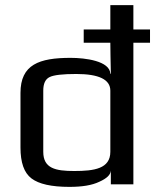

<svg xmlns="http://www.w3.org/2000/svg" viewBox="-20 -720 611 750"><path d="M256 -494C133 -494 60 -468 60 -357V-144C60 -85 74 -45 103 -23C132 -1 181 10 251 10C300 10 339 4 368 -10C397 -23 412 -37 413 -54V0H501V-553H566V-605H501V-700H411V-605H307V-553H411C411 -526 412 -485 413 -432H411C409 -482 313 -494 256 -494ZM270 -52C197 -52 149 -62 149 -127V-366C149 -393 157 -411 174 -419C190 -427 225 -431 278 -431C367 -431 411 -409 411 -366V-127C411 -61 348 -52 270 -52Z"/></svg>

Font: Gamestation Text
Style: Bold
Weight: 400
Designer: Jonas Hecksher
Foundry: Jonas Hecksher, Playtypeª, e-types AS
Version: Version 1.003